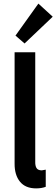

<svg xmlns="http://www.w3.org/2000/svg" viewBox="-20 -1044 314 1072"><path d="M61.5 -130.9V-752H176.8V-139.6Q176.3 -119.1 183.6 -106.2Q190.9 -93.3 212.9 -92.8Q220.2 -93.3 235.4 -96.7V-1Q212.4 7.8 181.6 7.8Q122.1 7.8 91.6 -29.5Q61 -66.9 61.5 -130.9ZM66.4 -845.2 194.3 -1023.9 274.4 -950.7 117.2 -801.3Z"/></svg>

Font: Reddit Sans Fudge SemiBold
Style: Regular
Weight: 600
Designer: Stephen Hutchings
Foundry: Reddit
Version: Version 1.011